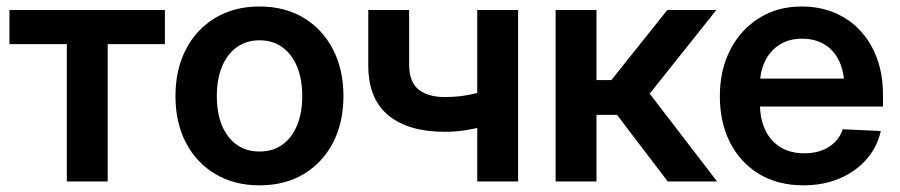

<svg xmlns="http://www.w3.org/2000/svg" viewBox="-20 -553 2742 585"><path d="M183.6 0V-418.5H8.8V-522.5H482.4V-418.5H308.1V0Z M770.5 11.7Q694.3 11.7 636.5 -22.5Q578.6 -56.6 546.6 -117.9Q514.6 -179.2 514.6 -260.3Q514.6 -341.3 546.6 -402.8Q578.6 -464.4 636.5 -498.8Q694.3 -533.2 770.5 -533.2Q847.7 -533.2 905 -498.8Q962.4 -464.4 994.4 -402.8Q1026.4 -341.3 1026.4 -260.3Q1026.4 -179.2 994.4 -117.9Q962.4 -56.6 905 -22.5Q847.7 11.7 770.5 11.7ZM770.5 -91.3Q811.5 -91.3 840.6 -112.3Q869.6 -133.3 885.3 -171.4Q900.9 -209.5 900.9 -260.3Q900.9 -311.5 885.3 -349.6Q869.6 -387.7 840.6 -408.9Q811.5 -430.2 770.5 -430.2Q730.5 -430.2 701.2 -408.9Q671.9 -387.7 656.2 -349.6Q640.6 -311.5 640.6 -260.3Q640.6 -209 656.2 -171.1Q671.9 -133.3 700.9 -112.3Q730 -91.3 770.5 -91.3Z M1335.4 -151.4Q1224.1 -151.4 1163.1 -201.7Q1102.1 -252 1102.1 -354V-522.5H1226.6V-356.4Q1226.6 -303.7 1255.1 -280.5Q1283.7 -257.3 1335.4 -257.3Q1378.9 -257.3 1417.7 -265.9Q1456.5 -274.4 1499 -289.6V-183.6Q1478 -174.8 1451.4 -167.5Q1424.8 -160.2 1395.3 -155.8Q1365.7 -151.4 1335.4 -151.4ZM1434.1 0V-522.5H1558.6V0Z M1672.9 0V-522.5H1797.4V-309.1H1842.8L2013.2 -522.5H2162.6L1959.5 -267.6L2165 0H2014.6L1859.9 -203.1H1797.4V0Z M2428.2 11.7Q2350.1 11.7 2292.7 -22.9Q2235.4 -57.6 2204.3 -118.9Q2173.3 -180.2 2173.3 -259.8Q2173.3 -339.8 2205.1 -401.4Q2236.8 -462.9 2293 -498Q2349.1 -533.2 2422.4 -533.2Q2477.1 -533.2 2522.2 -514.4Q2567.4 -495.6 2600.6 -460.2Q2633.8 -424.8 2652.1 -375Q2670.4 -325.2 2670.4 -263.2V-228.5H2225.1V-313.5H2607.9L2552.2 -290Q2552.2 -334.5 2536.9 -366.9Q2521.5 -399.4 2492.7 -417.2Q2463.9 -435.1 2423.8 -435.1Q2384.3 -435.1 2355.5 -417Q2326.7 -398.9 2311 -366.9Q2295.4 -335 2295.4 -292V-237.3Q2295.4 -191.4 2311.5 -157.2Q2327.6 -123 2357.9 -104.5Q2388.2 -85.9 2430.7 -85.9Q2460.9 -85.9 2484.6 -95Q2508.3 -104 2524.4 -120.6Q2540.5 -137.2 2547.9 -159.2L2663.6 -153.8Q2652.8 -105 2620.1 -67.6Q2587.4 -30.3 2538.1 -9.3Q2488.8 11.7 2428.2 11.7Z"/></svg>

Font: Inter 28pt SemiBold
Style: Regular
Weight: 600
Designer: Rasmus Andersson
Foundry: rsms
Version: Version 4.001;git-66647c0bb